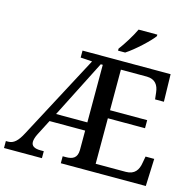

<svg xmlns="http://www.w3.org/2000/svg" viewBox="-129 -1064 1220 1198"><g transform="rotate(15 481.5 -465.5)"><path d="M530 -771H576C632 -807 716 -886 741 -921V-931H620C599 -886 559 -822 530 -784ZM0 0H245V-45H224C185 -45 164 -57 164 -84C164 -96 169 -116 180 -137L231 -236H461V-110C460 -58 430 -45 388 -45H367V0H916L923 -177H867L859 -133C852 -89 830 -53 773 -53H578V-347H818V-399H578V-661H746C801 -660 822 -626 827 -581L832 -537H889L885 -714H316V-669L391 -664L104 -123C76 -69 50 -45 15 -45H0ZM259 -289 448 -661H461V-289Z"/></g></svg>

Font: Noto Serif Thai Medium
Style: Regular
Weight: 500
Designer: Monotype Design Team
Foundry: Monotype Imaging Inc.
Version: Version 1.901;PS 001.901;hotconv 1.0.88;makeotf.lib2.5.64775